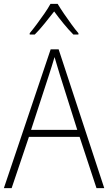

<svg xmlns="http://www.w3.org/2000/svg" viewBox="-20 -969 557 989"><path d="M477 0 390 -264H129L40 0H0L241 -715H282L517 0ZM288 -585Q282 -605 275 -628Q268 -651 261 -675Q254 -652 247 -629Q240 -606 233 -585L140 -300H378ZM277 -949Q290 -927 309.5 -898.5Q329 -870 349 -842.5Q369 -815 384 -798V-791H358Q333 -816 306.5 -848.5Q280 -881 259 -910Q237 -882 210.5 -849Q184 -816 159 -791H133V-798Q149 -817 169.5 -844.5Q190 -872 209 -899.5Q228 -927 240 -949Z"/></svg>

Font: Noto Sans Sinhala UI SemiCondensed ExtraLight
Style: Regular
Weight: 200
Width: 4
Designer: Jelle Bosma - Monotype Design Team
Foundry: Monotype Imaging Inc.
Version: Version 2.006; ttfautohint (v1.8.4.7-5d5b)